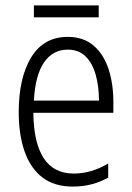

<svg xmlns="http://www.w3.org/2000/svg" viewBox="-20 -678 485 708"><path d="M230 -542Q288 -542 325.5 -509.5Q363 -477 380.5 -422.5Q398 -368 398 -303V-262H103Q104 -152 141 -95Q178 -38 252 -38Q316 -38 379 -75V-23Q350 -7 318 1.5Q286 10 248 10Q180 10 136 -24Q92 -58 70.5 -120Q49 -182 49 -264Q49 -391 95 -466.5Q141 -542 230 -542ZM230 -495Q175 -495 142.5 -448Q110 -401 105 -307H345Q345 -359 333 -402Q321 -445 295.5 -470Q270 -495 230 -495ZM344 -658V-614H105V-658Z"/></svg>

Font: Noto Sans Tamil Condensed Light
Style: Regular
Weight: 300
Width: 3
Designer: Jelle Bosma - Monotype Design Team
Foundry: Monotype Imaging Inc.
Version: Version 2.004; ttfautohint (v1.8.4.7-5d5b)